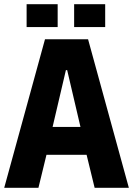

<svg xmlns="http://www.w3.org/2000/svg" viewBox="-31 -889 630 909"><path d="M-11 0 182 -703H386L579 0H417L379 -156H189L151 0ZM218 -288H350L287 -557H281ZM95 -761V-869H242V-761ZM320 -761V-869H467V-761Z"/></svg>

Font: Ruda SemiBold
Style: Bold
Weight: 900
Designer: Mariela Monsalve and Angelina Sanchez
Foundry: Mariela Monsalve and Angelina Sanchez
Version: Version 2.000